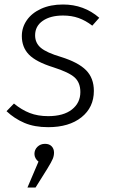

<svg xmlns="http://www.w3.org/2000/svg" viewBox="-20 -554 501 853"><path d="M421 -475 390 -440Q360 -463 329 -474Q298 -485 260 -485Q204 -485 170 -461.5Q136 -438 136 -397Q136 -363 161.5 -341.5Q187 -320 251 -301Q328 -277 362.5 -242Q397 -207 397 -150Q397 -77 342 -33Q287 11 194 11Q133 11 88.5 -8Q44 -27 9 -60L42 -94Q76 -66 112 -52Q148 -38 194 -38Q262 -38 299.5 -67.5Q337 -97 337 -145Q337 -187 311.5 -210Q286 -233 217 -255Q140 -279 108.5 -311.5Q77 -344 77 -394Q77 -432 99 -464Q121 -496 162.5 -515Q204 -534 260 -534Q353 -534 421 -475ZM220 124Q220 138 214.5 151.5Q209 165 190 196L138 279H102L151 164Q143 158 138 149Q133 140 133 130Q133 111 146.5 98Q160 85 180 85Q199 85 209.5 96Q220 107 220 124Z"/></svg>

Font: Fira Sans Light
Style: Italic
Weight: 300
Italic angle: -8°
Designer: bBox Type GmbH & Carrois Corporate GbR & Edenspiekermann AG
Foundry: bBox Type GmbH & Carrois Corporate GbR & Edenspiekermann AG
Version: Version 4.301